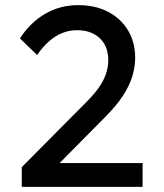

<svg xmlns="http://www.w3.org/2000/svg" viewBox="-20 -730 640 750"><path d="M65 0V-77L317 -331Q350 -364 368.5 -391.5Q387 -419 395 -444.5Q403 -470 403 -494Q403 -549 370 -580.5Q337 -612 281 -612Q235 -612 196 -587Q157 -562 125 -515L58 -580Q97 -641 155.5 -675.5Q214 -710 285 -710Q352 -710 402 -684Q452 -658 480 -611.5Q508 -565 508 -504Q508 -469 497 -432.5Q486 -396 460.5 -356.5Q435 -317 389 -271L186 -66L180 -93H537V0Z"/></svg>

Font: SUSE Medium
Style: Regular
Weight: 500
Designer: Rene Bieder
Foundry: SUSE
Version: Version 1.000